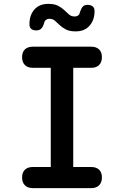

<svg xmlns="http://www.w3.org/2000/svg" viewBox="-20 -971 640 991"><path d="M358 -109H451Q477 -109 491.5 -95Q506 -81 506 -55Q506 -29 491.5 -14.5Q477 0 451 0H149Q123 0 108.5 -14.5Q94 -29 94 -55Q94 -81 108.5 -95Q123 -109 149 -109H242V-621H149Q123 -621 108.5 -635.5Q94 -650 94 -676Q94 -702 108.5 -716Q123 -730 149 -730H451Q477 -730 491.5 -716Q506 -702 506 -676Q506 -650 491.5 -635.5Q477 -621 451 -621H358ZM207 -850Q201 -830 191.5 -822Q182 -814 168 -814Q149 -814 140 -823Q131 -832 132 -850Q133 -895 158.5 -923Q184 -951 230 -951Q261 -951 280 -941Q299 -931 312 -918.5Q325 -906 336.5 -896Q348 -886 365 -886Q372 -886 377 -888Q382 -890 385.5 -893Q389 -896 390.5 -900.5Q392 -905 393 -910Q400 -930 408.5 -938Q417 -946 431 -946Q450 -946 459.5 -937Q469 -928 468 -910Q467 -866 441.5 -837.5Q416 -809 370 -809Q339 -809 320 -819Q301 -829 288 -841.5Q275 -854 263.5 -864Q252 -874 235 -874Q228 -874 223.5 -872Q219 -870 215.5 -867Q212 -864 210 -859.5Q208 -855 207 -850Z"/></svg>

Font: Maple Mono SemiBold
Style: Regular
Weight: 600
Monospace: yes
Designer: subframe7536
Version: Version 7.000